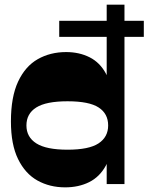

<svg xmlns="http://www.w3.org/2000/svg" viewBox="-20 -792 639 826"><path d="M234.8 -633.5V-702.5H598.7V-633.5ZM260.3 14Q193.8 14 141.1 -15.4Q88.5 -44.8 57.8 -107.5Q27 -170.3 27 -269.5Q27 -375 57.9 -441Q88.8 -507 142.5 -537.5Q196.3 -568 264.5 -568Q321 -568 365.6 -545.5Q410.3 -523 436 -474.7Q461.8 -426.5 461.8 -347V-206.8Q461.8 -127.3 435.1 -79Q408.5 -30.8 363.4 -8.4Q318.3 14 260.3 14ZM270.5 -148Q362.8 -148 404 -175.2Q445.3 -202.5 445.3 -252.3Q445.3 -303 404.4 -329.6Q363.5 -356.3 270.5 -356.3Q178.2 -356.3 136 -329.6Q93.7 -303 93.7 -252.3Q93.7 -202.2 136.4 -175.1Q179 -148 270.5 -148ZM439 0V-111L445.3 -138.5V-381.7L439 -406.2V-772H515.5V0Z"/></svg>

Font: Savate ExtraLight
Style: Regular
Weight: 200
Designer: Max Esnée
Foundry: Plomb Type
Version: Version 2.000